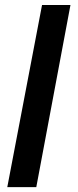

<svg xmlns="http://www.w3.org/2000/svg" viewBox="-20 -745 318 785"><path d="M9.8 20 151.9 -724.6H268.1L128.4 20Z"/></svg>

Font: Liberation Sans
Style: Bold
Weight: 700
Designer: Steve Matteson
Foundry: Ascender Corporation
Version: Version 2.1.5